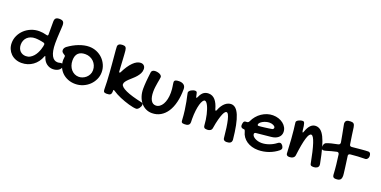

<svg xmlns="http://www.w3.org/2000/svg" viewBox="-17 -1334 4231 2133"><g transform="rotate(20 2099.0 -267.5)"><path d="M367.2 -356.9Q369.1 -356 373 -356Q383.8 -356 383.8 -370.1V-522Q383.8 -550.8 396.7 -563Q409.7 -575.2 439.9 -575.2Q470.7 -575.2 483.4 -562.5Q496.1 -549.8 496.1 -519Q496.1 -507.3 494.6 -484.6Q493.2 -461.9 491.5 -433.1Q489.7 -404.3 488.3 -371.3Q486.8 -338.4 486.8 -306.2Q486.8 -256.3 493.7 -220.2Q500.5 -184.1 513.2 -160.4Q525.9 -136.7 543.5 -125.2Q561 -113.8 583 -113.8Q595.2 -113.8 605.2 -116.9Q615.2 -120.1 628.9 -120.1Q638.7 -120.1 645.3 -110.1Q651.9 -100.1 651.9 -85.9Q651.9 -73.2 644.3 -62Q636.7 -50.8 623.8 -42.5Q610.8 -34.2 593.8 -29.5Q576.7 -24.9 558.1 -24.9Q518.1 -24.9 484.9 -49.6Q451.7 -74.2 435.1 -125Q433.6 -132.8 430.2 -132.8Q426.3 -132.8 423.8 -125Q410.6 -89.4 389.4 -60.8Q368.2 -32.2 340.1 -12Q312 8.3 278.6 19Q245.1 29.8 208 29.8Q168.9 29.8 136.5 16.8Q104 3.9 80.6 -19.3Q57.1 -42.5 43.9 -74Q30.8 -105.5 30.8 -142.1Q30.8 -189 50.3 -230.5Q69.8 -272 103.3 -303Q136.7 -334 181.2 -352.1Q225.6 -370.1 275.9 -370.1Q296.4 -370.1 319.3 -366.9Q342.3 -363.8 367.2 -356.9ZM227.1 -58.1Q254.9 -58.1 276.6 -70.3Q298.3 -82.5 315.2 -101.3Q332 -120.1 343.8 -142.8Q355.5 -165.5 362.8 -187Q370.1 -208.5 373.5 -225.6Q377 -242.7 377 -250Q377 -255.4 374 -259.5Q371.1 -263.7 365.2 -266.1Q352.1 -269.5 337.9 -272.2Q323.7 -274.9 310.1 -276.9Q296.4 -278.8 283.9 -279.8Q271.5 -280.8 261.2 -280.8Q231.9 -280.8 208 -272Q184.1 -263.2 167.2 -247.1Q150.4 -231 141.1 -208.7Q131.8 -186.5 131.8 -160.2Q131.8 -136.7 138.9 -117.9Q146 -99.1 158.4 -85.9Q170.9 -72.8 188.5 -65.4Q206.1 -58.1 227.1 -58.1Z M632.8 -162.1Q632.8 -170.4 634.8 -180.7Q636.7 -190.9 636.7 -203.1Q636.7 -211.4 629.6 -215.8Q622.6 -220.2 613.8 -225.6Q605 -231 597.9 -239.3Q590.8 -247.6 590.8 -263.2Q590.8 -274.4 596.9 -285.6Q603 -296.9 614.7 -306.2Q643.6 -327.6 674.6 -344.7Q705.6 -361.8 736.6 -373.5Q767.6 -385.3 797.9 -391.6Q828.1 -397.9 856 -397.9Q902.8 -397.9 944.1 -380.6Q985.4 -363.3 1015.9 -333.3Q1046.4 -303.2 1064.2 -262.9Q1082 -222.7 1082 -176.8Q1082 -131.8 1063.2 -91.6Q1044.4 -51.3 1012.7 -21Q981 9.3 938.2 27.1Q895.5 44.9 848.1 44.9Q801.8 44.9 762.2 29.3Q722.7 13.7 693.8 -13.9Q665 -41.5 648.9 -79.3Q632.8 -117.2 632.8 -162.1ZM858.9 -43Q879.4 -43 901.4 -51.3Q923.3 -59.6 941.7 -75.4Q960 -91.3 971.9 -114.3Q983.9 -137.2 983.9 -166Q983.9 -195.3 973.1 -220.7Q962.4 -246.1 943.6 -264.9Q924.8 -283.7 899.2 -294.4Q873.5 -305.2 843.8 -305.2Q789.6 -305.2 760.7 -277.1Q731.9 -249 731.9 -190.9Q731.9 -159.2 741.5 -132.1Q751 -105 768.1 -85.2Q785.2 -65.4 808.3 -54.2Q831.5 -43 858.9 -43Z M1174.8 -9.8Q1174.8 -52.2 1172.4 -102.1Q1169.9 -151.9 1166.3 -202.9Q1162.6 -253.9 1158.4 -302.7Q1154.3 -351.6 1150.6 -392.1Q1147 -432.6 1144.5 -461.9Q1142.1 -491.2 1142.1 -502.9Q1142.1 -522.5 1156.7 -532.7Q1171.4 -543 1199.2 -543Q1211.4 -543 1220 -540.5Q1228.5 -538.1 1233.9 -532.2Q1239.3 -526.4 1242.4 -516.8Q1245.6 -507.3 1247.1 -493.2Q1249 -473.6 1250.5 -451.4Q1252 -429.2 1253.7 -400.9Q1255.4 -372.6 1257.3 -336.9Q1259.3 -301.3 1262.2 -254.9Q1262.2 -248 1264.6 -245.1Q1267.1 -242.2 1270 -242.2Q1275.4 -242.2 1279.8 -251Q1321.3 -335.4 1366.7 -380.1Q1412.1 -424.8 1455.1 -424.8Q1480.5 -424.8 1495.1 -409.7Q1509.8 -394.5 1509.8 -369.1Q1509.8 -341.8 1497.8 -318.6Q1485.8 -295.4 1468 -274.9Q1450.2 -254.4 1429.4 -236.3Q1408.7 -218.3 1390.9 -201.2Q1373 -184.1 1361.1 -167.7Q1349.1 -151.4 1349.1 -134.8Q1349.1 -119.6 1366.9 -103.8Q1384.8 -87.9 1418.5 -72.5Q1452.1 -57.1 1501 -42.7Q1549.8 -28.3 1611.8 -15.1Q1621.6 -12.7 1625.7 -7.3Q1629.9 -2 1629.9 6.8Q1629.9 17.6 1625 29.1Q1620.1 40.5 1612.8 50Q1605.5 59.6 1596.4 65.7Q1587.4 71.8 1579.1 71.8Q1562.5 71.8 1539.6 67.4Q1516.6 63 1490 55.4Q1463.4 47.9 1435.1 37.8Q1406.7 27.8 1380.1 16.4Q1353.5 4.9 1329.8 -7.6Q1306.2 -20 1289.1 -32.2Q1283.7 -35.2 1280.5 -37.1Q1277.3 -39.1 1274.9 -39.1Q1272 -39.1 1271.5 -36.9Q1271 -34.7 1271 -27.8Q1271 -10.7 1268.3 0Q1265.6 10.7 1259.3 16.8Q1252.9 22.9 1241.7 25.4Q1230.5 27.8 1213.9 27.8Q1191.9 27.8 1183.3 19.5Q1174.8 11.2 1174.8 -9.8Z M1693.8 -172.9Q1693.8 -107.4 1713.9 -71.8Q1733.9 -36.1 1772 -36.1Q1795.9 -36.1 1816.2 -50.3Q1836.4 -64.5 1851.1 -89.8Q1865.7 -115.2 1873.8 -150.1Q1881.8 -185.1 1881.8 -226.1Q1881.8 -251 1879.9 -269.3Q1877.9 -287.6 1875.7 -302Q1873.5 -316.4 1871.6 -327.6Q1869.6 -338.9 1869.6 -349.1Q1869.6 -364.7 1882.8 -371.8Q1896 -378.9 1924.8 -378.9Q1961.4 -378.9 1981.7 -362.3Q2002 -345.7 2002 -314Q2002 -227.5 1985.1 -158.7Q1968.3 -89.8 1936.8 -41.7Q1905.3 6.3 1860.4 32.2Q1815.4 58.1 1759.8 58.1Q1720.2 58.1 1686.8 41.7Q1653.3 25.4 1629.2 -4.2Q1605 -33.7 1591.3 -74.5Q1577.6 -115.2 1577.6 -164.1Q1577.6 -182.6 1578.6 -203.6Q1579.6 -224.6 1581.5 -248.8Q1583.5 -272.9 1586.7 -301.3Q1589.8 -329.6 1593.8 -362.8Q1595.2 -377 1607.2 -385.5Q1619.1 -394 1637.7 -394Q1654.3 -394 1668.9 -390.6Q1683.6 -387.2 1694.1 -381.3Q1704.6 -375.5 1710.7 -367.7Q1716.8 -359.9 1716.8 -351.1Q1716.8 -342.3 1713.1 -323.5Q1709.5 -304.7 1705.3 -280.5Q1701.2 -256.3 1697.5 -228.3Q1693.8 -200.2 1693.8 -172.9Z M2104 21Q2100.6 -43.9 2093 -98.9Q2085.4 -153.8 2077.4 -194.8Q2069.3 -235.8 2063.2 -261.2Q2057.1 -286.6 2057.1 -293Q2057.1 -302.2 2064.2 -311Q2071.3 -319.8 2082 -326.4Q2092.8 -333 2105.2 -336.9Q2117.7 -340.8 2127.9 -340.8Q2136.2 -340.8 2142.3 -337.9Q2148.4 -335 2150.9 -328.1Q2153.3 -319.8 2155.5 -310.8Q2157.7 -301.8 2160.2 -289.1Q2163.1 -271 2168 -271Q2173.3 -271 2180.2 -287.1Q2189.9 -309.6 2201.2 -324.2Q2212.4 -338.9 2225.3 -347.4Q2238.3 -356 2252.2 -359.4Q2266.1 -362.8 2281.2 -362.8Q2327.1 -362.8 2359.1 -326.7Q2391.1 -290.5 2409.2 -222.2Q2411.6 -214.4 2413.6 -212.2Q2415.5 -210 2418 -210Q2420.4 -210 2423.1 -212.2Q2425.8 -214.4 2428.2 -221.2Q2439.9 -252.9 2455.6 -275.1Q2471.2 -297.4 2488 -311.3Q2504.9 -325.2 2522.5 -331.5Q2540 -337.9 2556.2 -337.9Q2585.9 -337.9 2610.1 -316.2Q2634.3 -294.4 2653.1 -249.3Q2671.9 -204.1 2685.8 -135Q2699.7 -65.9 2709 28.8Q2709 55.2 2692.9 65.7Q2676.8 76.2 2648.9 76.2Q2630.9 76.2 2620.6 68.4Q2610.4 60.5 2608.9 47.9Q2602.5 -20 2595 -73Q2587.4 -126 2578.6 -162.4Q2569.8 -198.7 2559.3 -217.8Q2548.8 -236.8 2536.1 -236.8Q2529.8 -236.8 2520.3 -227.5Q2510.7 -218.3 2500 -193.6Q2489.3 -168.9 2477.5 -126.2Q2465.8 -83.5 2455.1 -17.1Q2452.1 1.5 2437.3 11.2Q2422.4 21 2400.9 21Q2376 21 2366.5 13.2Q2356.9 5.4 2356 -13.2Q2354 -45.4 2349.4 -77.4Q2344.7 -109.4 2337.9 -138.4Q2331.1 -167.5 2322.8 -192.1Q2314.5 -216.8 2305.2 -235.1Q2295.9 -253.4 2286.1 -263.7Q2276.4 -273.9 2267.1 -273.9Q2254.9 -273.9 2243.4 -256.8Q2231.9 -239.7 2222.9 -208.5Q2213.9 -177.2 2208.5 -133.3Q2203.1 -89.4 2203.1 -35.2Q2203.1 -25.9 2203.6 -16.8Q2204.1 -7.8 2204.1 2Q2204.1 16.6 2199.5 25.9Q2194.8 35.2 2186.3 40.5Q2177.7 45.9 2166.5 47.9Q2155.3 49.8 2142.1 49.8Q2129.9 49.8 2122.6 48.1Q2115.2 46.4 2111.3 43Q2107.4 39.6 2106 33.9Q2104.5 28.3 2104 21Z M3186 -106.9Q3200.2 -119.1 3213.9 -119.1Q3221.7 -119.1 3228 -115.2Q3234.4 -111.3 3242.2 -103Q3249.5 -91.8 3252.7 -84.7Q3255.9 -77.6 3255.9 -70.8Q3255.9 -56.2 3241.2 -43Q3217.8 -23.4 3190.4 -8.1Q3163.1 7.3 3133.3 18.1Q3103.5 28.8 3071.8 34.4Q3040 40 3008.8 40Q2969.2 40 2934.6 30Q2899.9 20 2872.8 1.5Q2845.7 -17.1 2827.1 -43.2Q2808.6 -69.3 2800.8 -102.1Q2796.4 -115.7 2792.7 -119.9Q2789.1 -124 2780.8 -124Q2762.7 -124 2752.9 -132.8Q2743.2 -141.6 2743.2 -158.2Q2743.2 -165 2744.1 -167L2745.1 -176.8Q2747.6 -194.3 2754.6 -202.1Q2761.7 -210 2776.9 -210H2784.2Q2804.7 -210 2813 -229Q2828.1 -262.7 2851.6 -290.5Q2875 -318.4 2904.3 -338.1Q2933.6 -357.9 2967 -368.9Q3000.5 -379.9 3035.2 -379.9Q3071.3 -379.9 3102.8 -369.4Q3134.3 -358.9 3157.7 -340.3Q3181.2 -321.8 3194.6 -296.9Q3208 -272 3208 -243.2Q3208 -223.1 3200.2 -206.5Q3192.4 -189.9 3177.7 -177.5Q3163.1 -165 3142.3 -157.2Q3121.6 -149.4 3095.2 -147L2925.8 -129.9Q2916 -129.9 2909.9 -125Q2903.8 -120.1 2903.8 -111.8Q2903.8 -99.1 2913.3 -87.4Q2922.9 -75.7 2938.7 -66.7Q2954.6 -57.6 2975.3 -52.2Q2996.1 -46.9 3018.1 -46.9Q3039.1 -46.9 3061.3 -51Q3083.5 -55.2 3105.2 -63Q3127 -70.8 3147.5 -81.8Q3168 -92.8 3186 -106.9ZM3077.1 -232.9Q3084.5 -234.4 3089.8 -240Q3095.2 -245.6 3095.2 -253.9Q3095.2 -261.2 3089.8 -267.6Q3084.5 -273.9 3075.2 -279.1Q3065.9 -284.2 3053.7 -287.1Q3041.5 -290 3027.8 -290Q3007.8 -290 2986.8 -284.2Q2965.8 -278.3 2948.7 -268.8Q2931.6 -259.3 2920.9 -247.8Q2910.2 -236.3 2910.2 -225.1Q2910.2 -213.9 2923.8 -213.9Q2932.1 -213.9 2950.7 -215.8Q2969.2 -217.8 2991.7 -220.5Q3014.2 -223.1 3037.1 -226.6Q3060.1 -230 3077.1 -232.9Z M3294.9 -394Q3294.9 -401.4 3301.3 -408.4Q3307.6 -415.5 3317.9 -421.1Q3328.1 -426.8 3341.1 -430.4Q3354 -434.1 3367.2 -434.1Q3374.5 -434.1 3379.6 -430.2Q3384.8 -426.3 3388.7 -415.3Q3392.6 -404.3 3395.8 -384.5Q3398.9 -364.7 3401.9 -333Q3403.8 -323.2 3405.5 -318.1Q3407.2 -313 3410.2 -313Q3414.6 -313 3418.9 -328.1Q3454.6 -431.2 3522 -431.2Q3553.2 -431.2 3578.9 -411.6Q3604.5 -392.1 3626.7 -347.9Q3648.9 -303.7 3668.9 -231.7Q3689 -159.7 3709 -54.2Q3710 -48.8 3710.4 -44.4Q3710.9 -40 3710.9 -36.1Q3710.9 -24.9 3705.8 -16.8Q3700.7 -8.8 3692.4 -3.7Q3684.1 1.5 3673.8 4.2Q3663.6 6.8 3653.3 6.8Q3632.8 6.8 3623.8 2.4Q3614.7 -2 3612.3 -14.2Q3598.1 -88.4 3584.7 -146Q3571.3 -203.6 3558.3 -242.9Q3545.4 -282.2 3532.7 -302.7Q3520 -323.2 3507.3 -323.2Q3494.6 -323.2 3483.6 -307.4Q3472.7 -291.5 3462.4 -257.8Q3452.1 -224.1 3442.6 -172.4Q3433.1 -120.6 3424.3 -48.8Q3421.9 -29.3 3404.8 -17.6Q3387.7 -5.9 3361.3 -5.9Q3343.8 -5.9 3334.5 -13.2Q3325.2 -20.5 3324.2 -33.2Q3319.8 -134.8 3314.7 -200.4Q3309.6 -266.1 3305.2 -305.9Q3300.8 -345.7 3297.9 -365.2Q3294.9 -384.8 3294.9 -394Z M3807.1 -564Q3807.1 -589.8 3821.8 -600.3Q3836.4 -610.8 3870.1 -610.8Q3882.3 -610.8 3890.9 -608.6Q3899.4 -606.4 3905.5 -600.6Q3911.6 -594.7 3915.3 -585.2Q3918.9 -575.7 3921.4 -561Q3927.2 -515.6 3934.3 -467.3Q3941.4 -418.9 3949.2 -370.1Q3952.1 -348.1 3972.2 -348.1Q3977.5 -348.1 3990 -349.4Q4002.4 -350.6 4019.5 -352.3Q4036.6 -354 4056.4 -356Q4076.2 -357.9 4095.9 -359.6Q4115.7 -361.3 4133.5 -362.5Q4151.4 -363.8 4165 -363.8Q4175.8 -363.8 4182.1 -359.6Q4188.5 -355.5 4192.1 -348.9Q4195.8 -342.3 4197 -334.2Q4198.2 -326.2 4198.2 -317.9Q4198.2 -310.5 4195.6 -302.7Q4192.9 -294.9 4188.2 -288.8Q4183.6 -282.7 4176.8 -278.8Q4169.9 -274.9 4161.1 -274.9Q4118.7 -274.9 4075.4 -272.2Q4032.2 -269.5 3989.3 -265.1Q3967.3 -262.2 3967.3 -243.2Q3967.3 -241.7 3967.8 -239.5Q3968.3 -237.3 3968.3 -235.8Q3974.1 -193.4 3979.2 -156.2Q3984.4 -119.1 3988 -90.1Q3991.7 -61 3993.9 -41.7Q3996.1 -22.5 3996.1 -16.1Q3996.1 1.5 3992.7 13.4Q3989.3 25.4 3981.4 33Q3973.6 40.5 3960.7 43.7Q3947.8 46.9 3928.2 46.9Q3909.7 46.9 3900.9 38.1Q3892.1 29.3 3891.1 11.2Q3888.2 -46.4 3881.8 -104.7Q3875.5 -163.1 3867.2 -221.2Q3862.8 -242.2 3845.2 -242.2Q3843.8 -242.2 3841.8 -241.7Q3839.8 -241.2 3838.4 -241.2Q3808.1 -234.4 3781.2 -227.5Q3754.4 -220.7 3731 -212.9Q3717.8 -208.5 3707.5 -206.8Q3697.3 -205.1 3689 -205.1Q3677.7 -205.1 3672.4 -215.1Q3667 -225.1 3667 -240.2Q3667 -245.6 3668 -252.7Q3668.9 -259.8 3671.6 -266.8Q3674.3 -273.9 3679.4 -280Q3684.6 -286.1 3693.4 -290Q3713.9 -298.3 3748 -307.4Q3782.2 -316.4 3825.2 -324.2Q3835 -326.7 3840.6 -332.3Q3846.2 -337.9 3846.2 -349.1Q3846.2 -351.6 3846.2 -354.2Q3846.2 -356.9 3845.2 -359.9Q3837.4 -404.8 3830.3 -441.7Q3823.2 -478.5 3818.1 -504.9Q3813 -531.2 3810.1 -546.4Q3807.1 -561.5 3807.1 -564Z"/></g></svg>

Font: Gochi Hand
Style: Regular
Weight: 400
Designer: Juan Pablo del Peral
Foundry: Juan Pablo del Peral
Version: Version 1.001